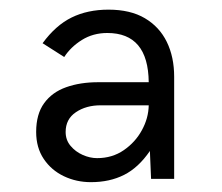

<svg xmlns="http://www.w3.org/2000/svg" viewBox="-20 -720 455 394"><path d="M166.5 -346.2Q136.7 -346.2 111.1 -358.4Q85.4 -370.6 69.8 -393.8Q54.2 -417 54.2 -449.2Q54.2 -485.8 70.6 -508.3Q86.9 -530.8 115.7 -541Q144.5 -551.3 181.6 -551.3H285.2Q284.2 -652.3 200.2 -652.3Q170.9 -652.3 147.9 -637.9Q125 -623.5 111.8 -603L67.4 -631.3Q94.2 -668 127 -684.1Q159.7 -700.2 202.6 -700.2Q247.6 -700.2 277.3 -682.6Q307.1 -665 322.3 -634Q337.4 -603 337.4 -562.5V-353H290L287.6 -410.2Q264.2 -376 234.6 -361.1Q205.1 -346.2 166.5 -346.2ZM179.2 -395.5Q210.4 -395.5 234.1 -411.9Q257.8 -428.2 271.2 -452.9Q284.7 -477.5 285.2 -503.9H186.5Q156.7 -503.9 135.7 -489.7Q114.7 -475.6 114.7 -449.2Q114.7 -432.6 124.8 -420.7Q134.8 -408.7 149.7 -402.1Q164.6 -395.5 179.2 -395.5Z"/></svg>

Font: Acari Sans
Style: Regular
Weight: 400
Designer: Alfredo Marco Pradil and Stefan Peev
Foundry: Hanken Design Co.
Version: Version 1.045;February 4, 2021;FontCreator 13.0.0.2655 64-bi